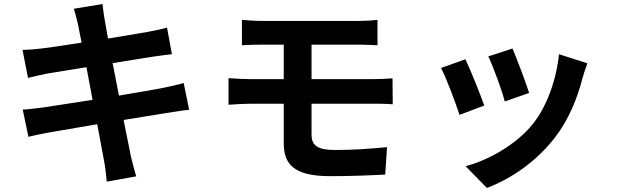

<svg xmlns="http://www.w3.org/2000/svg" viewBox="-20 -833 3040 946"><path d="M92 -293 120 -159C143 -165 177 -172 220 -180L459 -221L493 -39C499 -10 502 25 506 62L651 36C642 4 632 -32 625 -62L589 -242L806 -277C844 -283 885 -290 912 -292L885 -424C859 -416 822 -408 783 -400C738 -391 656 -377 566 -362L535 -522L735 -554C765 -558 805 -564 827 -566L803 -697C779 -690 741 -682 709 -676L512 -643L496 -735C491 -759 488 -793 485 -813L344 -790C351 -766 358 -742 364 -714L382 -623C296 -609 219 -598 184 -594C153 -590 123 -588 91 -587L118 -449C152 -458 178 -463 210 -470L406 -502L436 -341L196 -304C164 -300 119 -294 92 -293Z M1106 -448V-317C1136 -319 1186 -322 1215 -322H1378V-129C1378 -28 1423 35 1606 35C1700 35 1813 31 1878 27L1887 -108C1807 -100 1718 -94 1629 -94C1549 -94 1515 -114 1515 -169V-322H1820C1842 -322 1887 -322 1915 -319L1914 -447C1888 -445 1838 -443 1817 -443H1515V-613H1750C1786 -613 1814 -611 1840 -610V-735C1816 -732 1784 -730 1750 -730C1662 -730 1354 -730 1269 -730C1233 -730 1201 -733 1172 -735V-610C1201 -612 1233 -613 1269 -613H1378V-443H1215C1184 -443 1134 -446 1106 -448Z M2505 -594 2386 -555C2411 -503 2455 -382 2467 -333L2587 -375C2573 -421 2524 -551 2505 -594ZM2874 -521 2734 -566C2722 -441 2674 -308 2606 -223C2523 -119 2384 -43 2274 -14L2379 93C2496 49 2621 -35 2714 -155C2782 -243 2824 -347 2850 -448C2856 -468 2862 -489 2874 -521ZM2273 -541 2153 -498C2177 -454 2227 -321 2244 -267L2366 -313C2346 -369 2298 -490 2273 -541Z"/></svg>

Font: Source Han Sans KR
Style: Bold
Weight: 700
Designer: Ryoko NISHIZUKA 西塚涼子 (kana, bopomofo & ideographs); Paul D. Hunt (Latin, Greek & Cyrillic); Sandoll Communications 산돌커뮤니
Foundry: Adobe
Version: Version 2.004;hotconv 1.0.118;makeotfexe 2.5.65603